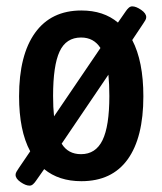

<svg xmlns="http://www.w3.org/2000/svg" viewBox="-20 -563 510 604"><path d="M73 21Q61 21 45 10Q29 -1 29 -13Q29 -18 32 -23Q35 -28 39 -34L75 -87Q40 -152 40 -260Q40 -390 90.5 -460Q141 -530 236 -530Q306 -530 351 -492L376 -528Q380 -534 385 -538.5Q390 -543 396 -543Q408 -543 424 -532Q440 -521 440 -509Q440 -504 437 -499Q434 -494 430 -488L396 -437Q431 -370 431 -260Q431 -130 381.5 -61.5Q332 7 236 7Q165 7 119 -31L93 6Q89 12 84 16.5Q79 21 73 21ZM147 -261Q147 -225 150 -197L296 -412Q275 -445 235 -445Q188 -445 167.5 -401Q147 -357 147 -261ZM235 -78Q281 -78 302.5 -122Q324 -166 324 -261Q324 -299 321 -328L174 -111Q194 -78 235 -78Z"/></svg>

Font: Asap Condensed Medium
Style: Regular
Weight: 500
Width: 3
Designer: Pablo Cosgaya
Foundry: Omnibus-Type
Version: Version 3.001; ttfautohint (v1.8.4.7-5d5b)